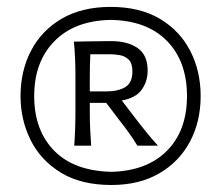

<svg xmlns="http://www.w3.org/2000/svg" viewBox="-20 -797 631 548"><path d="M295.9 -777.3Q379.4 -777.3 436.5 -743.2Q493.7 -709 523.2 -651.4Q552.7 -593.8 552.7 -522.9Q552.7 -450.2 522.2 -392.8Q491.7 -335.4 434.6 -302.2Q377.4 -269 297.9 -269Q211.4 -269 153.8 -304.2Q96.2 -339.4 67.4 -397.2Q38.6 -455.1 38.6 -522.9Q38.6 -594.7 68.6 -652.3Q98.6 -710 156.2 -743.7Q213.9 -777.3 295.9 -777.3ZM296.4 -740.2Q192.9 -738.3 135.3 -679.4Q77.6 -620.6 77.6 -522.9Q77.6 -425.3 134.3 -367.2Q190.9 -309.1 297.9 -306.6Q399.4 -309.1 456.5 -366.7Q513.7 -424.3 513.7 -522.9Q513.7 -621.6 456.8 -679.9Q399.9 -738.3 296.4 -740.2ZM296.9 -679.7Q344.2 -679.7 372.8 -659.9Q401.4 -640.1 401.4 -595.7Q401.4 -564.5 384.3 -540.8Q367.2 -517.1 327.6 -510.3L360.8 -466.8Q377.9 -444.3 396.5 -421.4Q415 -398.4 430.7 -381.3H372.1Q359.9 -401.4 347.2 -418.9Q334.5 -436.5 321.3 -453.1L283.2 -503.4H236.3V-479Q236.3 -451.7 237.3 -429.2Q238.3 -406.7 240.2 -381.3H191.9Q195.3 -428.7 195.3 -479V-579.1Q195.3 -606.4 194.3 -629.6Q193.4 -652.8 190.9 -678.2Q210.9 -678.2 237.5 -679Q264.2 -679.7 296.9 -679.7ZM295.4 -642.1H237.8Q236.3 -609.9 236.3 -575.2V-536.1H283.2Q316.9 -536.1 337.4 -548.3Q357.9 -560.5 357.9 -593.3Q357.9 -616.7 347.2 -627Q336.4 -637.2 321.8 -639.6Q307.1 -642.1 295.4 -642.1Z"/></svg>

Font: Pinar Regular
Style: Regular
Weight: 400
Designer: Amin Abedi
Version: Version 3.000